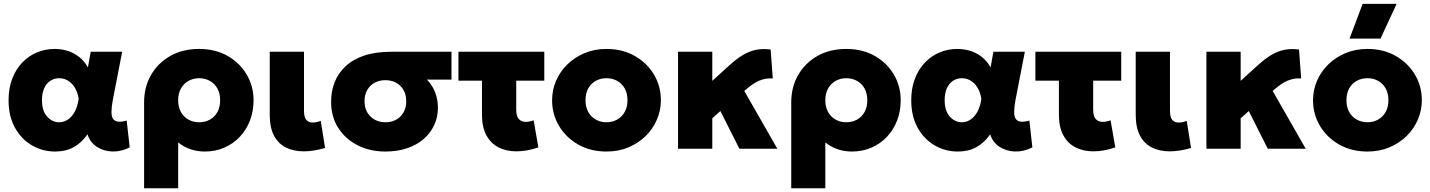

<svg xmlns="http://www.w3.org/2000/svg" viewBox="-20 -790 7599 1020"><path d="M273 15Q206 15 149.8 -17.8Q93.5 -50.5 59.5 -111.5Q25.5 -172.5 25.5 -257.5Q25.5 -321.5 45 -372Q64.5 -422.5 98.2 -457.8Q132 -493 176.2 -511.5Q220.5 -530 271 -530Q308.5 -530 341.8 -519Q375 -508 401.8 -486.5Q428.5 -465 447 -432L462 -515H629L579.5 -260Q572.5 -222 572.2 -196.8Q572 -171.5 580.5 -158.8Q589 -146 606.8 -143.8Q624.5 -141.5 653 -149.5L669 -7Q622.5 16.5 576 14.8Q529.5 13 493.8 -10.5Q458 -34 445 -76.5Q413 -31 371.2 -8Q329.5 15 273 15ZM294 -140.5Q318.5 -140.5 339.8 -154.2Q361 -168 376.5 -195.5Q392 -223 398 -264.5Q395.5 -282.5 389.8 -298.8Q384 -315 374.8 -328.8Q365.5 -342.5 353.5 -352.8Q341.5 -363 326.8 -368.8Q312 -374.5 294.5 -374.5Q267.5 -374.5 246.8 -360.5Q226 -346.5 214.5 -320.5Q203 -294.5 203 -258.5Q203 -201 230.2 -170.8Q257.5 -140.5 294 -140.5Z M745.5 210V-246Q745.5 -327.5 782.2 -391.5Q819 -455.5 884.8 -492.8Q950.5 -530 1038 -530Q1124 -530 1189 -493Q1254 -456 1290.5 -394Q1327 -332 1327 -257.5Q1327 -199.5 1308 -150Q1289 -100.5 1254.2 -63.5Q1219.5 -26.5 1172 -5.8Q1124.5 15 1067.5 15Q1028 15 992 2.8Q956 -9.5 926.5 -33.5V210ZM1038 -140.5Q1070 -140.5 1095.5 -154.8Q1121 -169 1135.2 -195.2Q1149.5 -221.5 1149.5 -257.5Q1149.5 -293.5 1135 -319.8Q1120.5 -346 1095 -360.2Q1069.5 -374.5 1038 -374.5Q1006.5 -374.5 981.2 -360.2Q956 -346 941.2 -319.8Q926.5 -293.5 926.5 -257.5Q926.5 -221.5 941 -195.2Q955.5 -169 980.8 -154.8Q1006 -140.5 1038 -140.5Z M1594 14Q1539.5 14 1498.8 -6.5Q1458 -27 1435.5 -69.8Q1413 -112.5 1413 -179.5V-515H1595V-202.5Q1595 -167.5 1607 -153.2Q1619 -139 1641.5 -139Q1651 -139 1661.8 -141.2Q1672.5 -143.5 1684 -147.5L1707 -4Q1676.5 5 1648.2 9.5Q1620 14 1594 14Z M2027.5 15Q1945.5 15 1880.2 -18Q1815 -51 1777 -110.5Q1739 -170 1739 -249.5Q1739 -305.5 1758 -353.5Q1777 -401.5 1815.8 -438Q1854.5 -474.5 1914.8 -494.8Q1975 -515 2058 -515H2378.5V-367H2248Q2278.5 -336 2292.5 -297.2Q2306.5 -258.5 2306.5 -218.5Q2306.5 -168.5 2287 -126Q2267.5 -83.5 2231 -51.8Q2194.5 -20 2143 -2.5Q2091.5 15 2027.5 15ZM2028 -140.5Q2060 -140.5 2084.8 -154.2Q2109.5 -168 2123.8 -193Q2138 -218 2138 -252Q2138 -303 2107 -333.5Q2076 -364 2027 -364Q1995 -364 1970.2 -350.5Q1945.5 -337 1931 -312Q1916.5 -287 1916.5 -253Q1916.5 -202.5 1947.8 -171.5Q1979 -140.5 2028 -140.5Z M2723.5 14Q2670.5 14 2629.2 -6.8Q2588 -27.5 2564.2 -70.8Q2540.5 -114 2540.5 -180V-361.5H2415.5V-515H2871.5V-361.5H2722.5V-208.5Q2722.5 -172.5 2736.2 -157.5Q2750 -142.5 2774 -142.5Q2783.5 -142.5 2793.8 -144.8Q2804 -147 2815 -150.5L2840 -7Q2809.5 3.5 2780.2 8.8Q2751 14 2723.5 14Z M3202 15Q3117 15 3051.8 -22.2Q2986.5 -59.5 2949.8 -121.2Q2913 -183 2913 -257.5Q2913 -311.5 2934 -360.5Q2955 -409.5 2993.8 -447.5Q3032.5 -485.5 3085.5 -507.8Q3138.5 -530 3202 -530Q3287 -530 3352.2 -492.8Q3417.5 -455.5 3454.2 -393.8Q3491 -332 3491 -257.5Q3491 -204 3470 -154.8Q3449 -105.5 3410.2 -67.5Q3371.5 -29.5 3318.8 -7.2Q3266 15 3202 15ZM3202 -140.5Q3233.5 -140.5 3258.8 -154.8Q3284 -169 3298.8 -195.2Q3313.5 -221.5 3313.5 -257.5Q3313.5 -293.5 3299 -319.8Q3284.5 -346 3259.2 -360.2Q3234 -374.5 3202 -374.5Q3170 -374.5 3144.5 -360.2Q3119 -346 3104.8 -319.8Q3090.5 -293.5 3090.5 -257.5Q3090.5 -221.5 3105 -195.2Q3119.5 -169 3145 -154.8Q3170.5 -140.5 3202 -140.5Z M3582 0V-515H3764V-360.5L3857.5 -445.5Q3893.5 -478 3927 -498Q3960.5 -518 3996 -525.2Q4031.5 -532.5 4074 -527L4085.5 -373.5Q4057.5 -374.5 4035.2 -368.8Q4013 -363 3994.2 -352Q3975.5 -341 3957 -326L3934 -307L4109.5 0H3908L3807 -200L3764 -161.5V0Z M4183.5 210V-246Q4183.5 -327.5 4220.2 -391.5Q4257 -455.5 4322.8 -492.8Q4388.5 -530 4476 -530Q4562 -530 4627 -493Q4692 -456 4728.5 -394Q4765 -332 4765 -257.5Q4765 -199.5 4746 -150Q4727 -100.5 4692.2 -63.5Q4657.5 -26.5 4610 -5.8Q4562.5 15 4505.5 15Q4466 15 4430 2.8Q4394 -9.5 4364.5 -33.5V210ZM4476 -140.5Q4508 -140.5 4533.5 -154.8Q4559 -169 4573.2 -195.2Q4587.5 -221.5 4587.5 -257.5Q4587.5 -293.5 4573 -319.8Q4558.5 -346 4533 -360.2Q4507.5 -374.5 4476 -374.5Q4444.5 -374.5 4419.2 -360.2Q4394 -346 4379.2 -319.8Q4364.5 -293.5 4364.5 -257.5Q4364.5 -221.5 4379 -195.2Q4393.5 -169 4418.8 -154.8Q4444 -140.5 4476 -140.5Z M5068.5 15Q5001.5 15 4945.2 -17.8Q4889 -50.5 4855 -111.5Q4821 -172.5 4821 -257.5Q4821 -321.5 4840.5 -372Q4860 -422.5 4893.8 -457.8Q4927.5 -493 4971.8 -511.5Q5016 -530 5066.5 -530Q5104 -530 5137.2 -519Q5170.5 -508 5197.2 -486.5Q5224 -465 5242.5 -432L5257.5 -515H5424.5L5375 -260Q5368 -222 5367.8 -196.8Q5367.5 -171.5 5376 -158.8Q5384.5 -146 5402.2 -143.8Q5420 -141.5 5448.5 -149.5L5464.5 -7Q5418 16.5 5371.5 14.8Q5325 13 5289.2 -10.5Q5253.5 -34 5240.5 -76.5Q5208.5 -31 5166.8 -8Q5125 15 5068.5 15ZM5089.5 -140.5Q5114 -140.5 5135.2 -154.2Q5156.5 -168 5172 -195.5Q5187.5 -223 5193.5 -264.5Q5191 -282.5 5185.2 -298.8Q5179.5 -315 5170.2 -328.8Q5161 -342.5 5149 -352.8Q5137 -363 5122.2 -368.8Q5107.5 -374.5 5090 -374.5Q5063 -374.5 5042.2 -360.5Q5021.5 -346.5 5010 -320.5Q4998.5 -294.5 4998.5 -258.5Q4998.5 -201 5025.8 -170.8Q5053 -140.5 5089.5 -140.5Z M5788.5 14Q5735.5 14 5694.2 -6.8Q5653 -27.5 5629.2 -70.8Q5605.5 -114 5605.5 -180V-361.5H5480.5V-515H5936.5V-361.5H5787.5V-208.5Q5787.5 -172.5 5801.2 -157.5Q5815 -142.5 5839 -142.5Q5848.5 -142.5 5858.8 -144.8Q5869 -147 5880 -150.5L5905 -7Q5874.5 3.5 5845.2 8.8Q5816 14 5788.5 14Z M6194.5 14Q6140 14 6099.2 -6.5Q6058.5 -27 6036 -69.8Q6013.5 -112.5 6013.5 -179.5V-515H6195.5V-202.5Q6195.5 -167.5 6207.5 -153.2Q6219.5 -139 6242 -139Q6251.5 -139 6262.2 -141.2Q6273 -143.5 6284.5 -147.5L6307.5 -4Q6277 5 6248.8 9.5Q6220.5 14 6194.5 14Z M6389 0V-515H6571V-360.5L6664.5 -445.5Q6700.5 -478 6734 -498Q6767.5 -518 6803 -525.2Q6838.5 -532.5 6881 -527L6892.5 -373.5Q6864.5 -374.5 6842.2 -368.8Q6820 -363 6801.2 -352Q6782.5 -341 6764 -326L6741 -307L6916.5 0H6715L6614 -200L6571 -161.5V0Z M7244.5 15Q7159.5 15 7094.2 -22.2Q7029 -59.5 6992.2 -121.2Q6955.5 -183 6955.5 -257.5Q6955.5 -311.5 6976.5 -360.5Q6997.5 -409.5 7036.2 -447.5Q7075 -485.5 7128 -507.8Q7181 -530 7244.5 -530Q7329.5 -530 7394.8 -492.8Q7460 -455.5 7496.8 -393.8Q7533.5 -332 7533.5 -257.5Q7533.5 -204 7512.5 -154.8Q7491.5 -105.5 7452.8 -67.5Q7414 -29.5 7361.2 -7.2Q7308.5 15 7244.5 15ZM7244.5 -140.5Q7276 -140.5 7301.2 -154.8Q7326.5 -169 7341.2 -195.2Q7356 -221.5 7356 -257.5Q7356 -293.5 7341.5 -319.8Q7327 -346 7301.8 -360.2Q7276.5 -374.5 7244.5 -374.5Q7212.5 -374.5 7187 -360.2Q7161.5 -346 7147.2 -319.8Q7133 -293.5 7133 -257.5Q7133 -221.5 7147.5 -195.2Q7162 -169 7187.5 -154.8Q7213 -140.5 7244.5 -140.5ZM7149.5 -585 7219 -769.5H7399.5L7314 -585Z"/></svg>

Font: Geologica Cursive ExtraBold
Style: Regular
Weight: 800
Designer: Sindre Bremnes, Frode Helland
Foundry: Monokrom Skriftforlag AS
Version: Version 1.010;gftools[0.9.28]